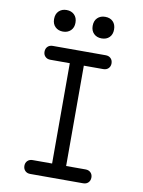

<svg xmlns="http://www.w3.org/2000/svg" viewBox="-100 -1010 801 1078"><g transform="rotate(10 300.0 -471.0)"><path d="M340 -79H451Q469 -79 480 -68Q491 -57 491 -40Q491 -22 480 -11Q469 0 451 0H149Q131 0 120 -11Q109 -22 109 -40Q109 -57 120 -68Q131 -79 149 -79H260V-651H149Q131 -651 120 -662Q109 -673 109 -690Q109 -708 120 -719Q131 -730 149 -730H451Q469 -730 480 -719Q491 -708 491 -690Q491 -673 480 -662Q469 -651 451 -651H340ZM411 -819Q384 -819 367 -835.5Q350 -852 350 -880Q350 -909 367 -925.5Q384 -942 411 -942Q439 -942 455.5 -925.5Q472 -909 472 -880Q472 -852 455.5 -835.5Q439 -819 411 -819ZM191 -819Q164 -819 147 -835.5Q130 -852 130 -880Q130 -909 147 -925.5Q164 -942 191 -942Q218 -942 235 -925.5Q252 -909 252 -880Q252 -852 235 -835.5Q218 -819 191 -819Z"/></g></svg>

Font: Maple Mono Light
Style: Regular
Weight: 300
Monospace: yes
Designer: subframe7536
Version: Version 7.000